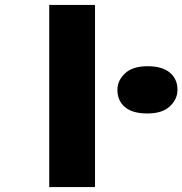

<svg xmlns="http://www.w3.org/2000/svg" viewBox="-20 -760 741 780"><path d="M180 0V-740H366V0ZM579 -299Q518 -299 487.5 -325Q457 -351 457 -395Q457 -433 488 -462Q519 -491 579 -491Q639 -491 670 -465Q701 -439 701 -395Q701 -357 670 -328Q639 -299 579 -299Z"/></svg>

Font: Lexend Tera ExtraBold
Style: Regular
Weight: 800
Designer: Bonnie Shaver-Troup, Thomas Jockin
Foundry: Lexend
Version: Version 1.007